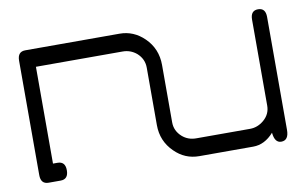

<svg xmlns="http://www.w3.org/2000/svg" viewBox="-61 -641 1204 754"><g transform="rotate(-10 541.0 -264.0)"><path d="M975 -41Q939 0 893 0H678Q621 0 580 -41Q535 -85 535 -149V-378Q535 -413 508 -437Q484 -457 453 -457H107V-71H125Q156 -71 156 -36Q156 0 125 0H77Q46 0 46 -36V-492Q46 -528 77 -528H453Q509 -528 551 -487Q596 -443 596 -378V-149Q596 -115 623 -91Q646 -71 678 -71H893Q923 -71 948 -92Q975 -115 975 -149V-492Q975 -528 1005 -528Q1035 -528 1035 -492V-42Q1035 0 1005 0Q979 0 975 -41Z"/></g></svg>

Font: LuenTai2017
Style: Regular
Weight: 400
Designer: LuenTai
Foundry: Microsoft Corpration
Version: Version 1.00 November 27, 2016, initial release